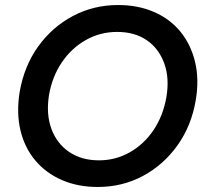

<svg xmlns="http://www.w3.org/2000/svg" viewBox="-20 -732 824 764"><path d="M369 12Q290 12 226.5 -15.5Q163 -43 120.5 -93.5Q78 -144 61.5 -213Q45 -282 58 -365Q76 -469 131.5 -546.5Q187 -624 269.5 -668Q352 -712 450 -712Q529 -712 592.5 -684.5Q656 -657 697.5 -606.5Q739 -556 756 -486.5Q773 -417 759 -334Q742 -232 686.5 -154Q631 -76 549 -32Q467 12 369 12ZM374 -94Q440 -94 496.5 -126Q553 -158 591 -214.5Q629 -271 642 -345Q655 -421 633.5 -480Q612 -539 564 -572Q516 -605 446 -605Q379 -605 322 -573Q265 -541 226.5 -484.5Q188 -428 175 -354Q163 -278 184.5 -219.5Q206 -161 255 -127.5Q304 -94 374 -94Z"/></svg>

Font: Figtree SemiBold
Style: Italic
Weight: 600
Italic angle: -9.5°
Foundry: Erik Kennedy
Version: Version 2.001;gftools[0.9.30]